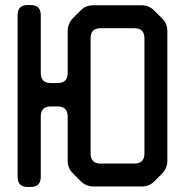

<svg xmlns="http://www.w3.org/2000/svg" viewBox="-20 -732 735 763"><path d="M90 11H102Q142 11 142 -29V-269Q142 -309 182 -309H209Q249 -309 249 -269V-93Q249 -64 269 -44L302 -11Q322 9 351 9H544Q573 9 593 -11L625 -43Q645 -65 645 -93V-609Q645 -638 625 -658L593 -690Q572 -711 544 -711H350Q321 -711 301 -691L269 -659Q249 -637 249 -609V-442Q249 -402 209 -402H182Q142 -402 142 -442V-672Q142 -712 102 -712H90Q50 -712 50 -672V-29Q50 11 90 11ZM340 -122V-580Q340 -620 380 -620H514Q554 -620 554 -580V-122Q554 -82 514 -82H380Q340 -82 340 -122Z"/></svg>

Font: WDXL Lubrifont SC
Style: Regular
Weight: 400
Designer: [WDXL Lubrifont] Copyright 2020-2022 (c) NightFurySL2001, Skr-ZERO; [ZCOOL QingKe HuangYou] Copyright 2018-2022 (c) The 
Version: Version 2.001;hotconv 1.1.1;makeotfexe 2.6.0